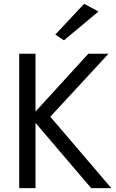

<svg xmlns="http://www.w3.org/2000/svg" viewBox="-20 -980 605 1000"><path d="M313 -770 268 -800 418 -960 493 -920ZM165 -700V-399L440 -700H545L242 -372L560 0H455L165 -340V0H80V-700Z"/></svg>

Font: Venryn Sans
Style: Regular
Weight: 400
Designer: Owen Earl, indestructible type* (font) & Cristiano Sobral (main changes)
Version: Version 3.600; ttfautohint (v1.8.3)